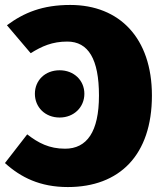

<svg xmlns="http://www.w3.org/2000/svg" viewBox="-20 -736 654 776"><path d="M264 -716C152 -716 77 -685 8 -634L104 -521C149 -549 191 -568 252 -568C337 -568 380 -497 380 -350C380 -203 331 -135 243 -135C179 -135 135 -158 90 -193L0 -77C64 -19 142 20 254 20C463 20 594 -109 594 -350C594 -582 463 -716 264 -716ZM221 -452C162 -452 121 -411 121 -357C121 -303 162 -261 221 -261C279 -261 321 -303 321 -357C321 -411 279 -452 221 -452Z"/></svg>

Font: Fira Sans Heavy
Style: Regular
Weight: 900
Designer: bBox Type GmbH & Carrois Corporate GbR & Edenspiekermann AG
Foundry: bBox Type GmbH & Carrois Corporate GbR & Edenspiekermann AG
Version: Version 4.300;PS 004.300;hotconv 1.0.88;makeotf.lib2.5.64775